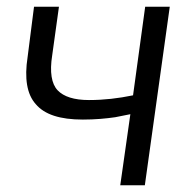

<svg xmlns="http://www.w3.org/2000/svg" viewBox="-20 -550 577 570"><path d="M135 -386 155 -530H81L62 -381C52 -317 60 -270 86 -241C112 -210 158 -195 226 -195C263 -195 294 -198 322 -202C337 -205 351 -208 367 -211L337 0H410L484 -530H411L375 -267C331 -258 289 -253 244 -253C200 -253 169 -263 151 -282C133 -301 127 -336 135 -386Z"/></svg>

Font: Cheyenne Sans Light
Style: Italic
Weight: 300
Italic angle: -8.13011°
Designer: The Public Sans project authors (U.S. Web Design System), Libre Franklin designed by Pablo Impallari and Rodrigo Fuenzal
Foundry: The Cheyenne Sans Project Authors
Version: Version 2.007